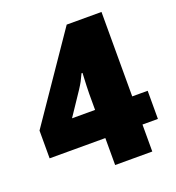

<svg xmlns="http://www.w3.org/2000/svg" viewBox="-130 -818 846 923"><g transform="rotate(-20 293.0 -357.0)"><path d="M571 -138H492V0H302V-138H17V-280L314 -714H492V-282H571ZM302 -365Q302 -380 303 -404.5Q304 -429 305 -449Q306 -469 306 -470H301Q291 -448 283.5 -434Q276 -420 263 -400L184 -282H302Z"/></g></svg>

Font: Noto Sans Georgian Black
Style: Regular
Weight: 900
Designer: Monotype Design Team, Akaki Razmadze
Foundry: Google LLC
Version: Version 2.005; ttfautohint (v1.8.4.7-5d5b)